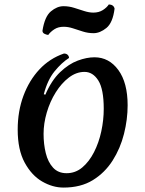

<svg xmlns="http://www.w3.org/2000/svg" viewBox="-20 -833 657 868"><path d="M267 15Q218 15 170.5 -12.5Q123 -40 91.5 -98Q60 -156 60 -247Q60 -330 86 -400Q112 -470 158.5 -519.5Q205 -569 269 -591Q280 -591 286 -585Q292 -579 292 -571Q259 -550 227 -511Q195 -472 178 -407L185 -405Q213 -470 252 -507Q291 -544 331.5 -559Q372 -574 407 -574Q473 -574 515 -516.5Q557 -459 557 -357Q557 -293 540.5 -227.5Q524 -162 489 -107Q454 -52 399.5 -18.5Q345 15 267 15ZM281 -50Q321 -50 352 -76Q383 -102 405 -145Q427 -188 438 -239.5Q449 -291 449 -341Q449 -430 424.5 -469Q400 -508 362 -508Q325 -508 291.5 -482.5Q258 -457 232 -415.5Q206 -374 191.5 -324.5Q177 -275 177 -228Q177 -181 187 -140.5Q197 -100 220 -75Q243 -50 281 -50ZM198 -675Q189 -676 180.5 -680.5Q172 -685 172 -694Q182 -758 210 -781.5Q238 -805 267 -805Q292 -805 315.5 -797.5Q339 -790 361 -783Q383 -776 402 -776Q427 -776 445 -787.5Q463 -799 472 -813Q494 -812 498 -794Q490 -730 461 -706.5Q432 -683 403 -683Q378 -683 354.5 -690.5Q331 -698 309.5 -705Q288 -712 268 -712Q243 -712 225.5 -700.5Q208 -689 198 -675Z"/></svg>

Font: Merienda Medium
Style: Regular
Weight: 500
Designer: Eduardo Rodriguez Tunni
Foundry: Eduardo Rodriguez Tunni
Version: Version 2.001; ttfautohint (v1.8.4.7-5d5b)